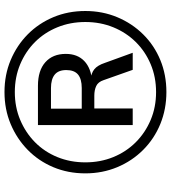

<svg xmlns="http://www.w3.org/2000/svg" viewBox="27 -780 761 855"><g transform="rotate(-90 407.5 -352.5)"><path d="M425 8Q349 8 283 -19Q217 -46 167.5 -95.5Q118 -145 90.5 -211Q63 -277 63 -353Q63 -430 90.5 -495.5Q118 -561 167.5 -609.5Q217 -658 282.5 -685.5Q348 -713 425 -713Q502 -713 567.5 -685.5Q633 -658 682 -609.5Q731 -561 758.5 -495.5Q786 -430 786 -353Q786 -277 758.5 -211Q731 -145 682 -95.5Q633 -46 567.5 -19Q502 8 425 8ZM425 -38Q492 -38 549 -62Q606 -86 648 -128.5Q690 -171 713.5 -228.5Q737 -286 737 -353Q737 -420 713.5 -477.5Q690 -535 648 -577Q606 -619 549 -643Q492 -667 425 -667Q358 -667 301 -643Q244 -619 201.5 -577Q159 -535 135.5 -477.5Q112 -420 112 -353Q112 -286 135.5 -228.5Q159 -171 201.5 -128.5Q244 -86 301 -62Q358 -38 425 -38ZM278 -142V-564H453Q521 -564 558 -531Q595 -498 595 -440Q595 -388 563 -357.5Q531 -327 473 -323L482 -329Q509 -327 526.5 -313Q544 -299 555 -266L600 -142H524L478 -272Q470 -296 452 -304.5Q434 -313 409 -313H338L352 -323V-142ZM351 -369H443Q483 -369 503 -385.5Q523 -402 523 -438Q523 -473 502.5 -489.5Q482 -506 443 -506H351Z"/></g></svg>

Font: Nunito Sans 10pt Medium
Style: Italic
Weight: 500
Italic angle: -9°
Designer: Vernon Adams
Foundry: Vernon Adams
Version: Version 3.101;gftools[0.9.27]